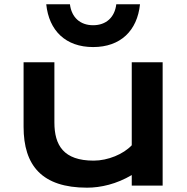

<svg xmlns="http://www.w3.org/2000/svg" viewBox="-20 -868 874 898"><path d="M90.3 -274.9C90.3 -93.8 176.3 9.8 387.2 9.8C451.2 9.8 525.4 -7.3 596.2 -49.3V0H740.7V-576.7H596.2V-188.5C557.1 -147 484.9 -116.7 418 -116.7C277.3 -116.7 234.4 -188.5 234.4 -295.4V-576.7H90.3ZM415.5 -647.9C543.9 -647.9 622.1 -724.6 634.8 -848.1H523.9C516.6 -786.6 476.1 -750 415.5 -750C355 -750 314.5 -786.6 307.1 -848.1H196.3C209 -724.6 287.1 -647.9 415.5 -647.9Z"/></svg>

Font: Krona One
Style: Regular
Weight: 400
Designer: Yvonne Schüttler
Foundry: Yvonne Schüttler
Version: Version 1.002